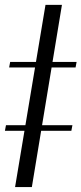

<svg xmlns="http://www.w3.org/2000/svg" viewBox="-101 -760 331 780"><path d="M150.6 -740.1 28.4 0H-39.8L83.8 -740.1ZM-63.9 -485.8 -59.7 -508.5H210.2L206 -485.8ZM-81 -228.7 -76.7 -251.4H193.2L188.9 -228.7Z"/></svg>

Font: Inter Thin  BETA
Style: Italic
Weight: 100
Italic angle: -9.39999°
Designer: Rasmus Andersson
Foundry: rsms
Version: Version 3.011;git-f93a4a705